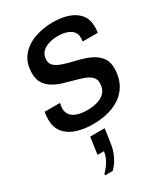

<svg xmlns="http://www.w3.org/2000/svg" viewBox="-245 -804 1091 1249"><g transform="rotate(-30 300.0 -179.5)"><path d="M262 10Q197 10 142.5 -7Q88 -24 55.5 -62.5Q23 -101 23 -163Q23 -177 24.5 -192.5Q26 -208 29 -218H144Q142 -212 140 -200.5Q138 -189 138 -180Q138 -149 154.5 -128.5Q171 -108 202 -98Q233 -88 276 -88Q321 -88 356.5 -99.5Q392 -111 412.5 -136Q433 -161 433 -202Q433 -231 414 -249Q395 -267 363.5 -278.5Q332 -290 295 -299.5Q258 -309 220.5 -320.5Q183 -332 151.5 -351Q120 -370 101 -399.5Q82 -429 82 -475Q82 -551 120.5 -599.5Q159 -648 223.5 -672Q288 -696 365 -696Q428 -696 478.5 -679Q529 -662 558.5 -626.5Q588 -591 588 -533Q588 -526 587.5 -516.5Q587 -507 584 -490H471Q473 -504 473 -509Q473 -514 473 -518Q473 -559 439 -580.5Q405 -602 349 -602Q311 -602 278 -591.5Q245 -581 225.5 -559.5Q206 -538 206 -503Q206 -475 225.5 -458Q245 -441 276.5 -430Q308 -419 346.5 -410Q385 -401 423 -389.5Q461 -378 492.5 -359.5Q524 -341 543.5 -311.5Q563 -282 563 -237Q563 -180 543 -134.5Q523 -89 484.5 -57Q446 -25 390 -7.5Q334 10 262 10ZM162 337 164 325Q194 296 212 263Q230 230 234 197H186L204 70H313L297 179Q291 222 271 264Q251 306 219 337Z"/></g></svg>

Font: Chivo Mono Medium Medium
Style: Italic
Weight: 500
Italic angle: -8.05°
Monospace: yes
Version: Version 1.008